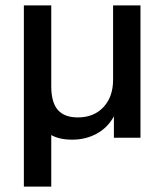

<svg xmlns="http://www.w3.org/2000/svg" viewBox="-20 -508 609 708"><path d="M498 -488V0H400V-79Q377 -37 336.5 -15Q296 7 246 7Q199 7 169 -10V180H68V-488H169V-190Q169 -131 193 -103Q217 -75 267 -75Q326 -75 361.5 -113Q397 -151 397 -214V-488Z"/></svg>

Font: wassup Sans
Style: Medium
Weight: 600
Version: Version 2.001